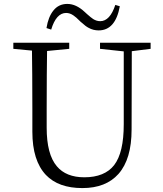

<svg xmlns="http://www.w3.org/2000/svg" viewBox="-20 -944 830 979"><path d="M400 15C480 15 541 -9 584 -57C629 -108 651 -183 651 -284L652 -683L748 -695V-726H490V-695L611 -682V-311C611 -214 595 -145 562 -102C530 -61 479 -40 410 -40C348 -40 301 -59 270 -96C235 -137 218 -203 218 -293V-389C218 -522 219 -620 220 -684L333 -695V-726H48V-695L143 -686C144 -621 145 -522 145 -389V-272C145 -174 168 -101 214 -52C257 -7 319 15 400 15ZM483 -789C540 -789 576 -830 591 -912L568 -919C550 -864 524 -836 491 -836C478 -836 466 -840 455 -847C448 -852 437 -860 424 -872C419 -877 415 -880 412 -883C383 -910 354 -924 323 -924C294 -924 270 -913 252 -890C235 -869 223 -839 217 -801L241 -793C258 -850 284 -878 317 -878C330 -878 342 -874 355 -865C363 -860 374 -850 388 -836C391 -833 394 -830 396 -829C410 -816 422 -807 432 -802C448 -793 465 -789 483 -789Z"/></svg>

Font: AllPunType Light
Style: Regular
Weight: 300
Version: 1.0